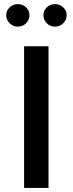

<svg xmlns="http://www.w3.org/2000/svg" viewBox="-20 -925 357 945"><path d="M10.7 -850.1Q10.7 -873 27.6 -888.9Q44.4 -904.8 67.9 -904.8Q91.8 -904.8 108.4 -888.9Q125 -873 125 -850.1Q125 -827.1 108.4 -810.5Q91.8 -793.9 67.9 -793.9Q44.4 -793.9 27.6 -810.5Q10.7 -827.1 10.7 -850.1ZM193.8 -850.1Q193.8 -873 210.4 -888.9Q227.1 -904.8 251 -904.8Q274.4 -904.8 291.3 -888.9Q308.1 -873 308.1 -850.1Q308.1 -827.1 291.3 -810.5Q274.4 -793.9 251 -793.9Q227.1 -793.9 210.4 -810.5Q193.8 -827.1 193.8 -850.1ZM218.8 0H98.6V-697.3H218.8Z"/></svg>

Font: Estedad-FD SemiBold
Style: Regular
Weight: 600
Designer: Amin Abedi
Version: Version 7.3